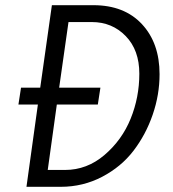

<svg xmlns="http://www.w3.org/2000/svg" viewBox="-20 -720 666 740"><path d="M595 -434Q595 -355 568.5 -278Q542 -201 494.5 -139Q447 -77 373.5 -38.5Q300 0 214 0H82L126 -317H51L61 -382H135L180 -700H340Q459 -700 527 -627Q595 -554 595 -434ZM231 -65Q315 -65 382.5 -122.5Q450 -180 483.5 -262.5Q517 -345 517 -436Q517 -527 464.5 -581Q412 -635 334 -635H244L208 -382H367L357 -317H199L164 -65Z"/></svg>

Font: Gudea
Style: Italic
Weight: 400
Version: Version 1.002